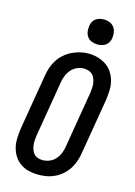

<svg xmlns="http://www.w3.org/2000/svg" viewBox="-141 -1033 782 1113"><g transform="rotate(15 250.0 -476.0)"><path d="M204 8Q175 8 147.5 1.5Q120 -5 97.5 -20Q75 -35 60 -58Q45 -81 38 -108Q31 -135 32 -164Q33 -193 37 -222L93 -556Q97 -581 105 -605.5Q113 -630 127.5 -652.5Q142 -675 162.5 -693Q183 -711 206.5 -722.5Q230 -734 255 -740Q280 -746 306 -746Q335 -746 362 -738Q389 -730 411.5 -715Q434 -700 449 -677Q464 -654 471 -627Q478 -600 477 -571Q476 -542 472 -513L416 -179Q412 -154 404 -129.5Q396 -105 381.5 -82.5Q367 -60 347 -42Q327 -24 303 -12.5Q279 -1 254 3.5Q229 8 204 8ZM206 -80Q227 -80 248 -88.5Q269 -97 283.5 -114Q298 -131 306 -151.5Q314 -172 317 -193L373 -528Q375 -543 376 -557.5Q377 -572 375 -586.5Q373 -601 368 -614Q363 -627 353.5 -636.5Q344 -646 330 -650.5Q316 -655 301 -655Q280 -655 260 -646Q240 -637 225.5 -620Q211 -603 203 -583Q195 -563 192 -542L136 -207Q134 -193 133 -178Q132 -163 134 -149Q136 -135 141 -122Q146 -109 155 -99Q164 -89 177.5 -84.5Q191 -80 206 -80ZM340 -810Q322 -810 305.5 -816.5Q289 -823 279 -836.5Q269 -850 266.5 -867.5Q264 -885 267 -903Q269 -916 275 -927.5Q281 -939 292 -946.5Q303 -954 315.5 -957Q328 -960 340 -960Q358 -960 374.5 -953.5Q391 -947 401 -933.5Q411 -920 414 -902.5Q417 -885 414 -867Q412 -854 405.5 -842.5Q399 -831 388.5 -823.5Q378 -816 365.5 -813Q353 -810 340 -810Z"/></g></svg>

Font: Iosevka Slab Semibold
Style: Italic
Weight: 600
Italic angle: -9°
Monospace: yes
Designer: Belleve Invis
Foundry: Belleve Invis
Version: Version 11.1.1; ttfautohint (v1.8.3)